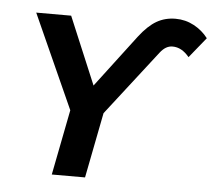

<svg xmlns="http://www.w3.org/2000/svg" viewBox="-51 -770 917 826"><g transform="rotate(5 407.5 -357.0)"><path d="M674.8 -713.9Q717.3 -713.9 754.2 -694.1Q791 -674.3 815.4 -642.1L744.1 -554.2Q711.9 -593.8 671.9 -593.8Q657.2 -593.8 644 -586.2Q630.9 -578.6 618.7 -563L400.9 -282.2L345.7 0H202.1L257.3 -282.2L74.7 -688H225.6L347.7 -397L519 -623Q556.6 -671.9 593 -692.9Q629.4 -713.9 674.8 -713.9Z"/></g></svg>

Font: Arimo
Style: Italic
Weight: 400
Italic angle: -12°
Designer: Steve Matteson
Foundry: Monotype Imaging Inc.
Version: Version 1.33